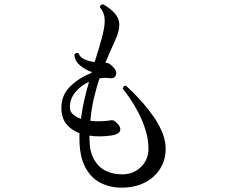

<svg xmlns="http://www.w3.org/2000/svg" viewBox="-20 -830 1040 882"><path d="M538 32Q485 32 441 9.5Q397 -13 371 -63Q345 -113 345 -193V-218Q308 -232 285 -260Q262 -288 262 -334Q262 -393 302 -432.5Q342 -472 400 -495L402 -499Q370 -510 346 -531Q322 -552 322 -580Q325 -585 331 -586.5Q337 -588 342 -584Q347 -567 368 -557.5Q389 -548 415 -545Q434 -605 447.5 -654.5Q461 -704 461 -733Q461 -754 455 -769.5Q449 -785 439 -796Q439 -803 443.5 -807Q448 -811 454 -810Q485 -793 506.5 -769.5Q528 -746 528 -714Q528 -686 508.5 -643.5Q489 -601 464 -542Q476 -541 482 -537.5Q488 -534 497 -525Q519 -504 512.5 -485.5Q506 -467 483 -471Q460 -474 437 -470Q423 -428 411.5 -379.5Q400 -331 395 -275Q419 -272 441.5 -273Q464 -274 480 -276Q493 -279 500 -277Q507 -275 517 -265Q537 -246 531.5 -229.5Q526 -213 494 -208Q468 -204 441.5 -203.5Q415 -203 391 -207V-193Q391 -134 412 -97.5Q433 -61 466.5 -45Q500 -29 540 -29Q593 -29 627.5 -63Q662 -97 662 -146Q662 -190 648.5 -233Q635 -276 615 -314Q595 -352 575.5 -380Q556 -408 544 -422Q546 -438 559 -436Q569 -427 590 -406.5Q611 -386 636.5 -357Q662 -328 686 -293.5Q710 -259 725.5 -221.5Q741 -184 741 -146Q741 -96 716 -55.5Q691 -15 645.5 8.5Q600 32 538 32ZM352 -284Q357 -327 367 -370Q377 -413 389 -454Q352 -438 326.5 -407Q301 -376 301 -337Q301 -317 315.5 -304.5Q330 -292 352 -284Z"/></svg>

Font: Zen Old Mincho
Style: Regular
Weight: 400
Designer: Yoshimichi Ohira
Foundry: Positype
Version: Version 1.001